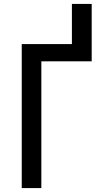

<svg xmlns="http://www.w3.org/2000/svg" viewBox="-20 -960 540 980"><path d="M91 0V-735H347V-940H448V-647H191V0Z"/></svg>

Font: Zed Mono Semibold
Style: Regular
Weight: 600
Monospace: yes
Designer: Belleve Invis
Foundry: Belleve Invis
Version: Version 1.0.0; ttfautohint (v1.8.4)